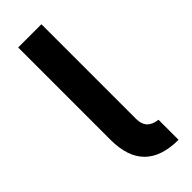

<svg xmlns="http://www.w3.org/2000/svg" viewBox="-248 -768 806 806"><g transform="rotate(-45 155.0 -365.0)"><path d="M68 -192V-740H206V-178Q206 -116 270 -109V10Q68 10 68 -192Z"/></g></svg>

Font: Oxanium ExtraLight
Style: Bold
Weight: 700
Version: Version 2.000